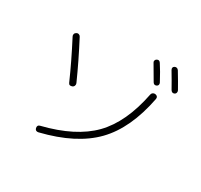

<svg xmlns="http://www.w3.org/2000/svg" viewBox="-169 -1045 1337 1276"><g transform="rotate(30 500.0 -406.5)"><path d="M249 -34.2Q490.2 -93.8 611.8 -218.3Q733.4 -342.8 780.3 -580.1Q782.2 -589.8 790 -595.2Q797.9 -600.6 807.6 -599.6Q831.1 -595.7 828.1 -574.2Q779.3 -322.3 648.4 -188Q517.6 -53.7 262.7 8.8Q240.2 13.7 234.4 -6.8Q229.5 -29.3 249 -34.2ZM788.1 -653.3Q770.5 -644.5 759.8 -661.1Q732.4 -708 693.4 -774.4Q688.5 -781.2 690.9 -789.6Q693.4 -797.9 700.2 -801.8Q717.8 -812.5 729.5 -794.9Q759.8 -749 795.9 -680.7Q799.8 -672.9 797.9 -665Q795.9 -657.2 788.1 -653.3ZM828.1 -820.3Q835.9 -824.2 844.2 -822.3Q852.5 -820.3 858.4 -811.5Q899.4 -744.1 925.8 -696.3Q929.7 -688.5 927.7 -679.7Q925.8 -670.9 918 -667Q900.4 -658.2 888.7 -675.8Q855.5 -735.4 821.3 -792Q811.5 -810.5 828.1 -820.3ZM274.4 -378.9Q217.8 -507.8 140.6 -656.2Q135.7 -665 138.7 -674.3Q141.6 -683.6 151.4 -688.5Q160.2 -693.4 169.4 -689.9Q178.7 -686.5 182.6 -677.7Q257.8 -534.2 317.4 -400.4Q321.3 -391.6 317.9 -381.8Q314.5 -372.1 304.7 -368.2Q282.2 -359.4 274.4 -378.9Z"/></g></svg>

Font: Rounded-X Mgen+ 2m light
Style: Regular
Weight: 200
Designer: [Source Han Sans]
Ryoko NISHIZUKA  (kana & ideographs); Paul D. Hunt (Latin, Greek & Cyrillic); Wenlong ZHANG  (bopomofo
Version: Version 1.059.20150602